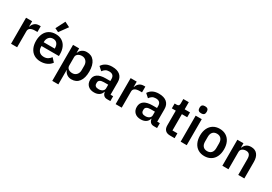

<svg xmlns="http://www.w3.org/2000/svg" viewBox="48 -2064 4961 3496"><g transform="rotate(30 2529.0 -316.5)"><path d="M79 0V-547H207V-436H212Q225 -484 261.5 -515.5Q298 -547 359 -547H388V-426H345Q207 -426 207 -339V0Z M844 -789 715 -611 637 -649 736 -843ZM446 -274Q446 -360 476 -425Q506 -490 563.5 -525Q621 -560 699 -560Q780 -560 835.5 -523.5Q891 -487 918.5 -425Q946 -363 946 -285V-242H580V-227Q580 -164 615 -127Q650 -90 715 -90Q762 -90 796.5 -110.5Q831 -131 857 -167L927 -91Q894 -43 835.5 -15Q777 13 703 13Q623 13 565.5 -22Q508 -57 477 -122Q446 -187 446 -274ZM580 -321H812V-331Q812 -392 782.5 -427.5Q753 -463 700 -463Q646 -463 613 -426Q580 -389 580 -329Z M1067 210V-547H1195V-457H1200Q1216 -504 1256.5 -532Q1297 -560 1352 -560Q1455 -560 1511 -485.5Q1567 -411 1567 -274Q1567 -137 1511 -62Q1455 13 1352 13Q1298 13 1257 -15.5Q1216 -44 1199 -91H1195V210ZM1433 -227V-320Q1433 -380 1399 -417Q1365 -454 1311 -454Q1261 -454 1228 -429Q1195 -404 1195 -364V-186Q1195 -143 1227.5 -118Q1260 -93 1311 -93Q1365 -93 1399 -130Q1433 -167 1433 -227Z M1654 -149Q1654 -232 1714.5 -274Q1775 -316 1889 -316H1984V-358Q1984 -458 1879 -458Q1834 -458 1804 -439Q1774 -420 1752 -387L1676 -455Q1742 -560 1887 -560Q1996 -560 2054 -509.5Q2112 -459 2112 -366V-102H2167V0H2096Q2053 0 2027 -25.5Q2001 -51 1996 -94H1990Q1976 -42 1933.5 -14.5Q1891 13 1829 13Q1747 13 1700.5 -31Q1654 -75 1654 -149ZM1984 -164V-239H1895Q1841 -239 1813 -221Q1785 -203 1785 -168V-150Q1785 -115 1807.5 -97.5Q1830 -80 1871 -80Q1920 -80 1952 -102.5Q1984 -125 1984 -164Z M2278 0V-547H2406V-436H2411Q2424 -484 2460.5 -515.5Q2497 -547 2558 -547H2587V-426H2544Q2406 -426 2406 -339V0Z M2636 -149Q2636 -232 2696.5 -274Q2757 -316 2871 -316H2966V-358Q2966 -458 2861 -458Q2816 -458 2786 -439Q2756 -420 2734 -387L2658 -455Q2724 -560 2869 -560Q2978 -560 3036 -509.5Q3094 -459 3094 -366V-102H3149V0H3078Q3035 0 3009 -25.5Q2983 -51 2978 -94H2972Q2958 -42 2915.5 -14.5Q2873 13 2811 13Q2729 13 2682.5 -31Q2636 -75 2636 -149ZM2966 -164V-239H2877Q2823 -239 2795 -221Q2767 -203 2767 -168V-150Q2767 -115 2789.5 -97.5Q2812 -80 2853 -80Q2902 -80 2934 -102.5Q2966 -125 2966 -164Z M3421 0Q3355 0 3320.5 -35Q3286 -70 3286 -134V-445H3203V-547H3247Q3276 -547 3287.5 -560.5Q3299 -574 3299 -603V-697H3414V-547H3526V-445H3414V-102H3518V0Z M3634 -698V-717Q3634 -747 3652.5 -764.5Q3671 -782 3709 -782Q3747 -782 3765.5 -764.5Q3784 -747 3784 -717V-698Q3784 -668 3765.5 -650.5Q3747 -633 3709 -633Q3671 -633 3652.5 -650.5Q3634 -668 3634 -698ZM3773 0H3645V-547H3773Z M3894 -274Q3894 -361 3925 -425.5Q3956 -490 4013 -525Q4070 -560 4147 -560Q4224 -560 4281.5 -525Q4339 -490 4369.5 -425.5Q4400 -361 4400 -274Q4400 -187 4369.5 -122Q4339 -57 4281.5 -22Q4224 13 4147 13Q4070 13 4013 -22Q3956 -57 3925 -122Q3894 -187 3894 -274ZM4266 -224V-323Q4266 -387 4234.5 -422Q4203 -457 4147 -457Q4092 -457 4060.5 -422.5Q4029 -388 4029 -323V-224Q4029 -160 4060 -125.5Q4091 -91 4147 -91Q4203 -91 4234.5 -125.5Q4266 -160 4266 -224Z M4522 0V-547H4650V-457H4655Q4673 -504 4710.5 -532Q4748 -560 4808 -560Q4893 -560 4938.5 -504Q4984 -448 4984 -346V0H4856V-333Q4856 -394 4833 -424Q4810 -454 4762 -454Q4715 -454 4682.5 -430.5Q4650 -407 4650 -364V0Z"/></g></svg>

Font: IBM Plex Sans JP SemiBold
Style: Regular
Weight: 600
Designer: Mike Abbink; Paul van der Laan; Pieter van Rosmalen; Wujin Sim; Yejin Wi; Jinhee Kim; Boomi Park; Yona Kim; Kichan Ma
Foundry: Sandoll Inc.
Version: Version 1.001